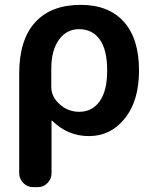

<svg xmlns="http://www.w3.org/2000/svg" viewBox="-20 -550 631 790"><path d="M191 -267V-192Q191 -152 225.5 -121Q260 -90 306 -90Q359 -90 390 -133Q421 -176 421 -260Q421 -345 390.5 -387.5Q360 -430 305 -430Q254 -430 222.5 -386.5Q191 -343 191 -267ZM116 220Q93 220 76 203Q59 186 59 163V-247Q59 -386 124.5 -458Q190 -530 312 -530Q427 -530 489.5 -460.5Q552 -391 552 -260Q552 -135 493.5 -62.5Q435 10 346 10Q259 10 195 -53Q194 -54 193 -54Q192 -54 192 -53V163Q192 186 175.5 203Q159 220 136 220Z"/></svg>

Font: Rounded Mplus 1c Bold
Style: Bold
Weight: 700
Version: Version 1.059.20150529